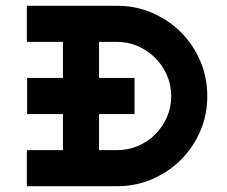

<svg xmlns="http://www.w3.org/2000/svg" viewBox="-20 -645 786 665"><path d="M74 -375H198V-500H73V-625H385Q450 -625 507 -600.5Q564 -576 606.5 -533.5Q649 -491 673.5 -434Q698 -377 698 -312Q698 -247 673.5 -190.5Q649 -134 606.5 -91.5Q564 -49 507 -24.5Q450 0 385 0H73V-125H198V-250H74ZM323 -500V-375H446V-250H323V-125H385Q424 -125 458 -139.5Q492 -154 517.5 -179.5Q543 -205 558 -239Q573 -273 573 -312Q573 -351 558 -385Q543 -419 517.5 -444.5Q492 -470 458 -485Q424 -500 385 -500Z"/></svg>

Font: Eyechart
Style: Regular
Weight: 400
Designer: Peter Wiegel
Foundry: Peter Wiegel
Version: Version 1.000